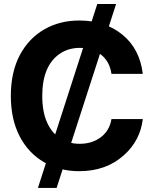

<svg xmlns="http://www.w3.org/2000/svg" viewBox="-20 -839 759 952"><path d="M260.7 92.8H168L462.4 -819.3H555.7ZM372.6 9.8Q276.4 9.8 199.2 -34.2Q121.1 -79.1 77.4 -163.3Q33.7 -247.6 33.7 -363.3Q33.7 -481.9 78.6 -566.4Q123 -649.4 199.7 -693.4Q276.4 -737.3 372.6 -737.3Q501.5 -737.3 587.4 -666.7Q673.3 -596.2 688 -472.7H532.7Q523.9 -534.2 481 -567.9Q438 -601.6 376 -601.6Q320.3 -601.6 278.3 -573.7Q189.5 -514.6 189.5 -363.3Q189.5 -285.6 212.9 -232.9Q236.3 -180.2 278.1 -153.1Q319.8 -126 375.5 -126Q436.5 -126 479.7 -158.4Q522.9 -190.9 532.7 -248.5H688Q675.3 -141.6 594.2 -69.3Q506.3 9.8 372.6 9.8Z"/></svg>

Font: Inter Tight Stencil
Style: Bold
Weight: 700
Designer: Rasmus Andersson
Foundry: rsms
Version: Version 3.004;Glyphs 3.1.2 (3151)